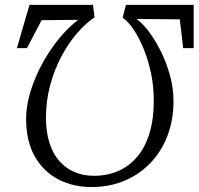

<svg xmlns="http://www.w3.org/2000/svg" viewBox="-20 -763 821 794"><path d="M781 -743V-564H737.5L723.5 -683L545 -684.5Q570 -666.5 596.5 -631Q623 -595.5 646 -549Q669 -502.5 683.2 -450Q697.5 -397.5 697.5 -344.5Q697.5 -266.5 672.5 -201.5Q647.5 -136.5 602 -89Q556.5 -41.5 494.5 -15.5Q432.5 10.5 358.5 10.5Q282.5 10.5 221.2 -21.2Q160 -53 124 -116Q88 -179 88 -272Q88 -315.5 100 -362.5Q112 -409.5 132.8 -455.5Q153.5 -501.5 181 -544Q208.5 -586.5 240 -621.8Q271.5 -657 304 -681L152 -679.5L91.5 -564H50L102 -743H364.5L371 -691Q333.5 -666.5 298 -625Q262.5 -583.5 233.5 -528.8Q204.5 -474 187.5 -410.8Q170.5 -347.5 170 -279Q170 -216.5 185 -170.8Q200 -125 227 -95.2Q254 -65.5 290 -50.8Q326 -36 368 -36Q423.5 -36 469 -55.8Q514.5 -75.5 547.5 -114.8Q580.5 -154 598.2 -212.2Q616 -270.5 616 -346.5Q616 -404.5 604.8 -459Q593.5 -513.5 574.5 -560Q555.5 -606.5 532.8 -640.5Q510 -674.5 487 -690L501 -743Z"/></svg>

Font: Merriweather 36pt Light
Style: Italic
Weight: 300
Italic angle: -7.8°
Version: Version 2.101